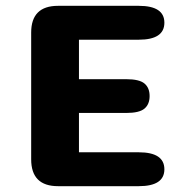

<svg xmlns="http://www.w3.org/2000/svg" viewBox="-20 -639 659 659"><path d="M544.2 -561.1Q544.2 -502.7 456.2 -502.7H251V-367.2H413.3Q458.2 -367.2 475.8 -352.4Q493.5 -337.6 493.5 -309.3Q493.5 -281.1 475.8 -266.2Q458.2 -251.3 413.3 -251.3H251V-116.3H456.2Q544.2 -116.3 544.2 -57.9Q544.2 0 456.2 0H179.2Q87 0 87 -92.2V-527.2Q87 -619 179.2 -619H456.2Q544.2 -619 544.2 -561.1Z"/></svg>

Font: Sono ExtraLight
Style: Regular
Weight: 200
Designer: Tyler Finck
Foundry: Tyler Finck
Version: Version 2.112